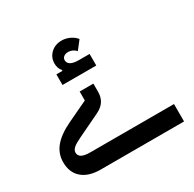

<svg xmlns="http://www.w3.org/2000/svg" viewBox="-160 -908 1090 1079"><g transform="rotate(-30 385.0 -369.0)"><path d="M196 0Q119 0 76.5 -37Q34 -74 34 -141Q34 -197 70 -240Q106 -283 180 -318L313 -381V-439H402V-386Q402 -351 386 -326Q370 -301 335 -284L187 -213Q151 -196 136 -182.5Q121 -169 121 -153Q121 -133 138.5 -123Q156 -113 195 -113H737V0ZM248 -588H287L288 -593Q269 -614 269 -645Q269 -685 297 -711.5Q325 -738 368 -738Q394 -738 419 -726.5Q444 -715 460 -695L418 -641Q395 -664 368 -664Q350 -664 339 -655.5Q328 -647 328 -634Q328 -594 398 -594H467V-519H248Z"/></g></svg>

Font: IBM Plex Sans Arabic Medium
Style: Regular
Weight: 500
Designer: Mike Abbink, Paul van der Laan, Pieter van Rosmalen, Wael Morcos, Khajak Apelian
Foundry: Bold Monday
Version: Version 1.1